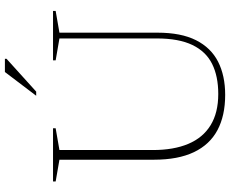

<svg xmlns="http://www.w3.org/2000/svg" viewBox="-96 -810 916 764"><g transform="rotate(-90 362.0 -428.0)"><path d="M591 -262V-649.5L504 -664.5V-675H700.5V-664.5L614 -649.5V-259Q614 -165.5 584 -106Q554 -46.5 498.5 -18.2Q443 10 366.5 10Q283.5 10 226 -20.8Q168.5 -51.5 138.5 -114.5Q108.5 -177.5 108.5 -273V-649.5L22 -664.5V-675H233.5V-664.5L147 -649.5V-277.5Q147 -195 171.5 -136.8Q196 -78.5 245.8 -48Q295.5 -17.5 370 -17.5Q440.5 -17.5 489.8 -42Q539 -66.5 565 -120.5Q591 -174.5 591 -262ZM363 -742 457.5 -866.5H510V-860L379.5 -742Z"/></g></svg>

Font: Newsreader 24pt ExtraLight
Style: Regular
Weight: 250
Designer: Hugues Gentile
Foundry: Production Type
Version: Version 1.003